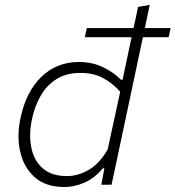

<svg xmlns="http://www.w3.org/2000/svg" viewBox="-20 -760 722 790"><path d="M244.5 9.5Q169 9.5 123.5 -30.2Q78 -70 63.5 -135Q56 -166 56 -200Q56 -236 64.5 -274.5Q87 -382.5 150.2 -443.8Q213.5 -505 304.5 -505Q360.5 -505 405.2 -483Q450 -461 477.5 -432H484.5L497.5 -494Q503.5 -522.5 509.5 -550.8Q515.5 -579 521.5 -607H329L337 -644.5H529.5Q534 -666.5 539 -688.5L548 -731.5L596 -740L586 -692Q581 -668 576 -644.5H682L674 -607H568L556 -551Q550 -523 544 -494L486 -220.5Q472.5 -158.5 462 -107.5Q451 -56 439 0H397L409.5 -67.5H403Q369.5 -27 328 -8.8Q286.5 9.5 244.5 9.5ZM255.5 -35.5Q301.5 -35.5 345.8 -61.5Q390 -87.5 423 -145L474.5 -382.5Q444 -417.5 404.2 -438.8Q364.5 -460 310.5 -460Q253.5 -460 213.2 -435Q173 -410 148 -367Q123 -324 111.5 -269.5Q104 -234 104 -202.5Q104 -176.5 109 -152.5Q119.5 -99 156 -67.2Q192.5 -35.5 255.5 -35.5Z"/></svg>

Font: Heraclito ExtraLight
Style: Italic
Weight: 200
Italic angle: -12°
Designer: Kostas Bartsokas (font) & Cristiano Sobral (main changes)
Foundry: Kostas Bartsokas (font) & Cristiano Sobral (main changes)
Version: Version 1.00;July 8, 2020;FontCreator 13.0.0.2655 64-bit